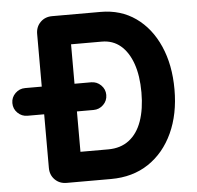

<svg xmlns="http://www.w3.org/2000/svg" viewBox="-99 -752 822 803"><g transform="rotate(-5 312.0 -350.0)"><path d="M148.8 0Q119 0 99.5 -19.5Q80 -39 80 -68.8V-631.2Q80 -661 99.5 -680.5Q119 -700 148.8 -700H352.8Q436.8 -700 499.5 -655.8Q562.2 -611.5 597.1 -532.5Q632 -453.5 632 -350.2Q632 -246.8 595.6 -167.8Q559.2 -88.8 492.8 -44.4Q426.2 0 334.8 0ZM217.5 -124.5H334.2Q386 -124.5 421.6 -151.5Q457.2 -178.5 475.2 -229.1Q493.2 -279.8 493.2 -350Q493.2 -420 475.4 -470.6Q457.5 -521.2 425 -548.5Q392.5 -575.8 346.5 -575.8H217.5ZM10 -294Q-14 -294 -31.2 -310.9Q-48.5 -327.7 -48.5 -352.2Q-48.5 -376.2 -31.2 -393.2Q-14 -410.2 10 -410.2H287.2Q311.2 -410.2 328.5 -393.2Q345.8 -376.2 345.8 -352.2Q345.8 -327.7 328.5 -310.9Q311.2 -294 287.2 -294Z"/></g></svg>

Font: National Park
Style: Regular
Weight: 400
Designer: Andrea Herstowski, Ben Hoepner
Version: Version 1.009